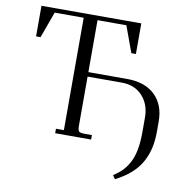

<svg xmlns="http://www.w3.org/2000/svg" viewBox="-94 -799 1120 1095"><g transform="rotate(10 465.5 -251.5)"><path d="M58.1 -524.9V-702.1H636.2V-524.9H609.9L554.2 -676.8H387.2V-376H611.8Q714.8 -376 772.9 -320.6Q831.1 -265.1 831.1 -168V-110.8Q831.1 -60.1 822.3 -18.6Q813.5 22.9 792.7 63Q772 103 734.4 137.2Q696.8 171.4 642.1 199.2L627.9 178.2Q657.2 159.2 677.5 138.9Q697.8 118.7 715.1 87.6Q732.4 56.6 741.2 12.2Q750 -32.2 750 -90.8V-176.8Q750 -252.9 705.1 -301.5Q660.2 -350.1 585.9 -350.1H387.2V-65.9Q387.2 -40.5 394.3 -33.2Q401.4 -25.9 425.8 -25.9H469.2V0H261.2V-25.9H307.1V-676.8H139.2L84 -524.9Z"/></g></svg>

Font: Dihjauti
Style: Regular
Weight: 400
Designer: T. Christopher White
Version: Version 3.0.0